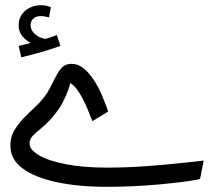

<svg xmlns="http://www.w3.org/2000/svg" viewBox="-20 -699 830 740"><path d="M391 21Q282 21 198 3Q114 -15 67 -50Q20 -85 20 -137Q20 -174 39 -203Q58 -232 83.5 -256Q109 -280 129 -300Q155 -327 169.5 -354Q184 -381 195 -403.5Q206 -426 219.5 -439.5Q233 -453 256 -453Q280 -453 301 -436.5Q322 -420 340 -393Q358 -366 372 -333.5Q386 -301 397 -269L336 -232Q327 -256 317.5 -278.5Q308 -301 297.5 -321Q287 -341 275.5 -356Q264 -371 251 -379Q250 -373 243 -352.5Q236 -332 221.5 -304Q207 -276 181 -246Q157 -219 137.5 -203.5Q118 -188 106 -175.5Q94 -163 94 -145Q94 -122 130.5 -100.5Q167 -79 234 -66Q301 -53 392 -53Q464 -53 535.5 -58Q607 -63 667.5 -69.5Q728 -76 765 -80L751 -9Q724 -3 684.5 2Q645 7 597 11.5Q549 16 496.5 18.5Q444 21 391 21ZM62 -478 52 -522Q73 -527 86.5 -530.5Q100 -534 117 -538L112 -527Q90 -535 71 -554Q52 -573 52 -601Q52 -626 64 -643Q76 -660 95.5 -669.5Q115 -679 137 -679Q145 -679 155.5 -677.5Q166 -676 176 -671L169 -632Q161 -634 153 -635.5Q145 -637 137 -637Q118 -637 108 -627Q98 -617 98 -603Q98 -586 109 -573.5Q120 -561 134.5 -555Q149 -549 158 -549L123 -540Q146 -546 165 -552Q184 -558 199 -564L213 -522Q193 -515 166.5 -506.5Q140 -498 112.5 -491Q85 -484 62 -478Z"/></svg>

Font: Noto Sans Arabic ExtraCondensed
Style: Regular
Weight: 400
Width: 2
Designer: Monotype Design Team, Nadine Chahine, Nizar Qandah and Khaled Hosny
Foundry: Monotype Imaging Inc.
Version: Version 2.012